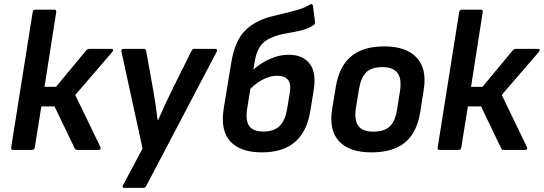

<svg xmlns="http://www.w3.org/2000/svg" viewBox="-20 -730 2648 935"><path d="M521.9 -492.1Q529.3 -492.1 530.8 -487.7Q532.3 -483.4 527.3 -477.4L346.4 -267.6L468.9 -14Q471.6 -9 469.1 -4.5Q466.6 0 459.9 0H356.6Q346.9 0 343.9 -7L245.5 -212H181.4L149.4 -11.7Q147.1 0 136.1 0H43.8Q32.4 0 34.4 -11.7L139.1 -671.3Q141.1 -683 151.5 -683H243.7Q255.8 -683 253.8 -671.3L196.8 -307.3H252.9L399.6 -484.4Q406.9 -492.1 415.6 -492.1Z M585.7 185Q580 185 577.8 181.3Q575.6 177.7 579 172L674.2 -6.6L571.3 -479.1Q570.3 -485.1 573.3 -488.6Q576.3 -492.1 582 -492.1H680.3Q691 -492.1 692 -481L726.7 -287.7Q733 -253.4 738.2 -217.5Q743.3 -181.7 747.6 -144.6H749.9Q765.9 -181.7 782.2 -216.9Q798.5 -252 814.8 -285.7L912.3 -481.7Q914.3 -487 918.2 -489.6Q922 -492.1 927 -492.1H1028Q1033.7 -492.1 1036.2 -488.2Q1038.7 -484.4 1035.7 -479.1L692.6 174.6Q687.6 185 677.2 185Z M1255.1 12Q1150 12 1101 -41.9Q1052.1 -95.9 1069.8 -203.4L1105.4 -421.1Q1114.7 -477.4 1131 -515.8Q1147.4 -554.2 1172.6 -580.2Q1197.8 -606.3 1233.2 -624Q1262.8 -639.3 1296.4 -648.4Q1329.9 -657.4 1364.9 -665.4Q1400 -673.4 1432.1 -682.7Q1464.1 -692.1 1490.2 -708.1Q1495.5 -711.4 1499.2 -709.6Q1502.9 -707.8 1503.9 -701.8L1514.3 -623.3Q1514.9 -613.3 1507.6 -608Q1480.8 -589.6 1444.8 -581.4Q1408.8 -573.2 1371.3 -566.9Q1333.8 -560.6 1300.2 -546Q1265.3 -531 1246.5 -503.7Q1227.7 -476.4 1220 -427.8L1183.7 -200.9Q1174.8 -143.4 1193.5 -116.5Q1212.3 -89.6 1263.1 -89.6Q1314.9 -89.6 1341.9 -116.8Q1369 -144.1 1377.7 -196.9L1390.6 -274Q1398.9 -321.5 1382.3 -341.3Q1365.7 -361.1 1329.8 -361.1Q1292.6 -361.1 1253.7 -339.3Q1214.9 -317.6 1185.7 -282.1L1202.1 -379.1Q1225 -403 1254.6 -421.8Q1284.3 -440.6 1317.8 -451.9Q1351.3 -463.3 1385.9 -463.3Q1454.3 -463.3 1487.9 -419.9Q1521.6 -376.6 1507.3 -288.8L1490.7 -186.9Q1474.7 -89.5 1416.6 -38.7Q1358.5 12 1255.1 12Z M1788.5 12Q1680.3 12 1630.6 -42.7Q1580.8 -97.4 1597.5 -199.1L1615.8 -309.6Q1632.4 -408.3 1690.7 -456.2Q1748.9 -504.1 1851.7 -504.1Q1956.6 -504.1 2008.1 -450.4Q2059.7 -396.6 2043.7 -294.3L2026.7 -185.8Q2010.7 -83.8 1952.1 -35.9Q1893.6 12 1788.5 12ZM1798.2 -88.9Q1850.7 -88.9 1877.7 -114Q1904.8 -139 1913.7 -197.2L1927.7 -285.3Q1937.3 -346.4 1915.8 -374.8Q1894.2 -403.2 1842.3 -403.2Q1789.9 -403.2 1763.8 -378.1Q1737.7 -353 1728.1 -295.2L1713.5 -206.1Q1704.2 -147.3 1724.1 -118.1Q1744 -88.9 1798.2 -88.9Z M2598.9 -492.1Q2606.3 -492.1 2607.8 -487.7Q2609.3 -483.4 2604.3 -477.4L2423.4 -267.6L2545.9 -14Q2548.6 -9 2546.1 -4.5Q2543.6 0 2536.9 0H2433.6Q2423.9 0 2420.9 -7L2322.5 -212H2258.4L2226.4 -11.7Q2224.1 0 2213.1 0H2120.8Q2109.4 0 2111.4 -11.7L2216.1 -671.3Q2218.1 -683 2228.5 -683H2320.7Q2332.8 -683 2330.8 -671.3L2273.8 -307.3H2329.9L2476.6 -484.4Q2483.9 -492.1 2492.6 -492.1Z"/></svg>

Font: Sofia Sans Hairline
Style: Italic
Weight: 1
Italic angle: -9°
Designer: Botio Nikoltchev, Ani Petrova
Foundry: lettersoup
Version: Version 4.102